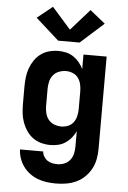

<svg xmlns="http://www.w3.org/2000/svg" viewBox="-64 -821 728 1090"><g transform="rotate(5 300.0 -276.0)"><path d="M296 223Q270 223 244 219.5Q218 216 193.5 207Q169 198 147.5 182Q126 166 110.5 145Q95 124 86.5 99Q78 74 77 48H209Q210 63 218 76.5Q226 90 238.5 98.5Q251 107 266 110Q281 113 296 113Q316 113 335.5 105Q355 97 367.5 81Q380 65 384.5 45Q389 25 389 5V-83Q379 -62 364.5 -44.5Q350 -27 331 -14.5Q312 -2 290 3Q268 8 245 8Q219 8 193 1Q167 -6 146 -21.5Q125 -37 110 -59Q95 -81 86 -106Q77 -131 74 -157.5Q71 -184 71 -210V-310Q71 -336 74 -362.5Q77 -389 86 -414Q95 -439 110 -461Q125 -483 146 -498.5Q167 -514 193 -521Q219 -528 245 -528Q268 -528 290 -523Q312 -518 331 -505.5Q350 -493 364.5 -475.5Q379 -458 389 -437V-520H521V5Q521 35 515.5 64.5Q510 94 496 120Q482 146 460.5 167Q439 188 412 200.5Q385 213 355.5 218Q326 223 296 223ZM299 -102Q319 -102 338 -110Q357 -118 368.5 -134Q380 -150 384.5 -170Q389 -190 389 -210V-310Q389 -330 384.5 -350Q380 -370 368.5 -386Q357 -402 338 -410Q319 -418 299 -418Q279 -418 259 -410.5Q239 -403 226 -387Q213 -371 208 -350.5Q203 -330 203 -310V-210Q203 -190 208 -169.5Q213 -149 226 -133Q239 -117 259 -109.5Q279 -102 299 -102ZM239 -586 106 -705 193 -775 300 -654 407 -775 494 -705 418 -637 361 -586Z"/></g></svg>

Font: Iosevka Custom XBdEx
Style: Regular
Weight: 800
Width: 7
Monospace: yes
Designer: Belleve Invis
Foundry: Belleve Invis
Version: Version 11.2.4; ttfautohint (v1.8.4)